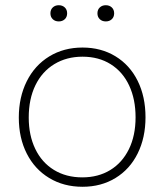

<svg xmlns="http://www.w3.org/2000/svg" viewBox="-20 -707 629 735"><path d="M52 -257Q52 -335 82.5 -396Q113 -457 168.5 -491Q224 -525 296 -525Q367 -525 422 -491.5Q477 -458 507 -397.5Q537 -337 537 -258Q537 -180 507 -119.5Q477 -59 422 -25.5Q367 8 296 8Q224 8 168.5 -25.5Q113 -59 82.5 -119Q52 -179 52 -257ZM499 -258Q499 -327 474.5 -379.5Q450 -432 404 -461Q358 -490 296 -490Q235 -490 188 -461.5Q141 -433 115.5 -380.5Q90 -328 90 -257Q90 -189 115 -137Q140 -85 186.5 -56.5Q233 -28 295 -28Q356 -28 402 -56Q448 -84 473.5 -136Q499 -188 499 -258ZM353 -656Q353 -670 362 -678.5Q371 -687 385 -687Q399 -687 408 -678.5Q417 -670 417 -656Q417 -642 408 -633.5Q399 -625 385 -625Q371 -625 362 -633.5Q353 -642 353 -656ZM173 -656Q173 -670 182 -678.5Q191 -687 205 -687Q219 -687 228 -678.5Q237 -670 237 -656Q237 -642 228 -633.5Q219 -625 205 -625Q191 -625 182 -633.5Q173 -642 173 -656Z"/></svg>

Font: Mona Sans VF XLt
Style: Regular
Weight: 200
Designer: Deni Anggara
Foundry: GitHub
Version: Version 2.000;Glyphs 3.2.3 (3260)